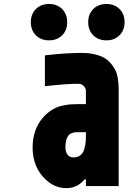

<svg xmlns="http://www.w3.org/2000/svg" viewBox="-20 -946 707 976"><path d="M454.1 -900.1Q479.8 -925.8 520.8 -925.8Q561.8 -925.8 587.6 -900.1Q613.3 -874.3 613.3 -833.3Q613.3 -792.3 587.6 -766.6Q561.8 -740.9 520.8 -740.9Q479.8 -740.9 454.1 -766.6Q428.4 -792.3 428.4 -833.3Q428.4 -874.3 454.1 -900.1ZM162.4 -900.1Q188.2 -925.8 229.2 -925.8Q270.2 -925.8 295.9 -900.1Q321.6 -874.3 321.6 -833.3Q321.6 -792.3 295.9 -766.6Q270.2 -740.9 229.2 -740.9Q188.2 -740.9 162.4 -766.6Q136.7 -792.3 136.7 -833.3Q136.7 -874.3 162.4 -900.1ZM416.7 -274.1H372.4Q340.5 -274.1 326.5 -255.5Q312.5 -237 312.5 -197.3Q312.5 -175.1 322.9 -160.5Q333.3 -145.8 352.9 -145.8Q375 -145.8 389 -156.9Q403 -168 408.5 -188.5Q414.1 -209 415.4 -223.3Q416.7 -237.6 416.7 -259.1ZM395.8 -677.1Q451.8 -677.1 494.1 -659.8Q536.5 -642.6 563.8 -594.4Q583.3 -559.9 583.3 -487.6V0H416.7V-34.5H410.2Q373.7 10.4 317.7 10.4Q248.7 10.4 197.3 -48.8Q145.8 -108.1 145.8 -196Q145.8 -291.7 203.1 -353.5Q224 -375.7 247.7 -389.6Q271.5 -403.6 296.5 -408.9Q321.6 -414.1 336.9 -415.4Q352.2 -416.7 373.7 -416.7H416.7V-484.4Q416.7 -497.4 405.6 -508.8Q394.5 -520.2 377 -520.2Q317.1 -520.2 208.3 -507.8V-664.7Q315.8 -677.1 395.8 -677.1Z"/></svg>

Font: Monoid
Style: Bold
Weight: 700
Width: 4
Designer: Andreas Larsen (@larsenwork)
Version: Version 0.61